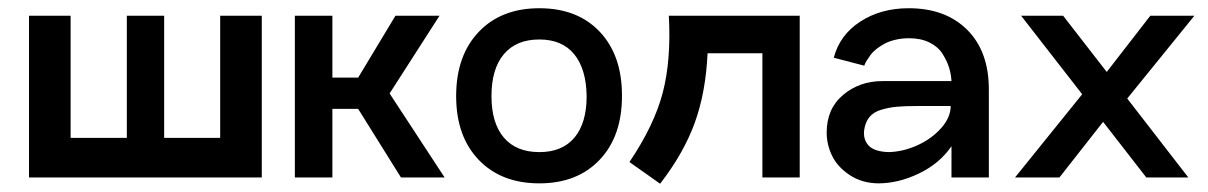

<svg xmlns="http://www.w3.org/2000/svg" viewBox="-20 -427 2907 462"><path d="M509.8 -389.2H609.9V0H49.8V-389.2H149.9V-95.2H285.2V-389.2H375V-95.2H509.8Z M944.8 0 841.8 -165H779.8V0H689.5V-389.2H779.8V-240.2H841.8L931.6 -389.2H1037.6L917.5 -202.1L1049.8 0Z M1277.8 14.2Q1186 14.2 1131.8 -42.5Q1077.6 -99.1 1077.6 -195.8Q1077.6 -293 1131.8 -350.1Q1186 -407.2 1277.8 -407.2Q1370.1 -407.2 1423.6 -350.1Q1477.1 -293 1476.6 -195.8Q1476.6 -99.1 1422.9 -42.5Q1369.1 14.2 1277.8 14.2ZM1277.8 -61Q1333 -61 1362.3 -95.9Q1391.6 -130.9 1391.6 -195.8Q1390.6 -261.2 1361.6 -296.6Q1332.5 -332 1277.8 -332Q1222.2 -332 1192.4 -296.6Q1162.6 -261.2 1162.6 -195.8Q1162.6 -130.9 1192.4 -95.9Q1222.2 -61 1277.8 -61Z M1589.4 -389.2H1904.3V0H1814.5V-298.8H1682.6Q1678.2 -204.1 1651.6 -131.1Q1625 -58.1 1568.4 15.1L1494.6 -37.1Q1554.2 -125.5 1574.7 -203.9Q1595.2 -282.2 1589.4 -389.2Z M2166.5 -407.2Q2255.4 -407.2 2307.4 -355.2Q2359.4 -303.2 2359.4 -211.9V0H2269.5V-75.2Q2241.2 -33.7 2191.7 -9.8Q2142.1 14.2 2093.3 14.2Q2053.7 13.7 2024.4 -5.9Q1995.1 -25.4 1982.2 -52.2Q1969.2 -79.1 1969.2 -107.9Q1969.2 -165.5 2008.8 -198.7Q2048.3 -231.9 2103.5 -231.9H2269.5Q2268.6 -248.5 2263.7 -264.4Q2258.8 -280.3 2248 -297.4Q2237.3 -314.5 2216.6 -324.7Q2195.8 -335 2167.5 -335Q2149.9 -335 2134.5 -331.3Q2119.1 -327.6 2108.4 -321.8Q2097.7 -315.9 2088.9 -309.1Q2080.1 -302.2 2075 -295.2Q2069.8 -288.1 2066.2 -282.2Q2062.5 -276.4 2061 -272.5L2059.6 -269L1986.3 -288.1Q2000.5 -342.8 2050 -375Q2099.6 -407.2 2166.5 -407.2ZM2117.2 -61Q2151.9 -61.5 2186.8 -77.1Q2221.7 -92.8 2244.6 -118.7Q2267.6 -144.5 2267.6 -171.9H2187.5Q2157.2 -171.9 2138.4 -170.2Q2119.6 -168.5 2101.1 -163.1Q2082.5 -157.7 2072.5 -145.8Q2062.5 -133.8 2059.6 -115.2Q2056.2 -92.8 2069.3 -77.6Q2082.5 -62.5 2117.2 -61Z M2854 -389.2 2692.4 -189.9 2839.4 0H2738.3L2634.3 -133.8L2529.3 0H2422.4L2584 -200.2L2437 -389.2H2538.1L2643.1 -253.9L2748 -389.2Z"/></svg>

Font: Neutral Grotesk
Style: Regular
Weight: 400
Designer: Nawras Khrais
Foundry: Nawras Khrais
Version: Version 1.000;PS 001.000;hotconv 1.0.88;makeotf.lib2.5.64775